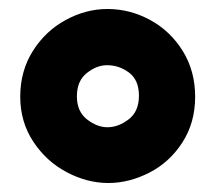

<svg xmlns="http://www.w3.org/2000/svg" viewBox="-20 -729 479 427"><path d="M414 -514Q414 -456 385.5 -412Q357 -368 312 -345Q267 -322 221 -322Q174 -322 128.5 -346Q83 -370 54 -414Q25 -458 25 -514Q25 -571 53 -615.5Q81 -660 126 -684.5Q171 -709 219 -709Q269 -709 314 -684.5Q359 -660 386.5 -615.5Q414 -571 414 -514ZM289 -516Q289 -551 267 -567.5Q245 -584 218 -584Q195 -584 173 -566.5Q151 -549 151 -515Q151 -481 173.5 -463.5Q196 -446 219 -446Q243 -446 266 -463.5Q289 -481 289 -516Z"/></svg>

Font: Fredoka One
Style: Regular
Weight: 400
Designer: Milena B. Brandão, Ben Nathan
Version: Version 2.000; ttfautohint (v1.5.33-1714) -l 8 -r 50 -G 200 